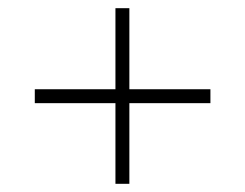

<svg xmlns="http://www.w3.org/2000/svg" viewBox="-20 -592 599 469"><path d="M262 -143H296V-340H494V-374H296V-572H262V-374H65V-340H262Z"/></svg>

Font: Noto Serif Georgian ExtraLight
Style: Regular
Weight: 200
Designer: Monotype Design Team, Akaki Razmadze
Foundry: Google LLC
Version: Version 2.003